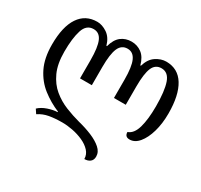

<svg xmlns="http://www.w3.org/2000/svg" viewBox="-163 -760 1282 1225"><g transform="rotate(30 477.5 -148.0)"><path d="M733 -548Q820 -548 865 -475Q910 -402 910 -268Q910 -193 892.5 -132.5Q875 -72 845 -36Q815 0 777 0Q742 0 742 -35Q783 -49 800.5 -110.5Q818 -172 818 -268Q818 -380 798 -438Q778 -496 728 -496Q683 -496 664.5 -452.5Q646 -409 646 -314V-180H559V-314Q559 -409 539.5 -452.5Q520 -496 478 -496Q434 -496 415 -452.5Q396 -409 396 -314V-180H309V-314Q309 -409 290 -452.5Q271 -496 228 -496Q175 -496 156 -436Q137 -376 137 -278Q137 -188 164.5 -128Q192 -68 237 -31Q282 6 335.5 27.5Q389 49 442 63Q495 76 542 95.5Q589 115 618.5 141Q648 167 648 201Q648 226 632 239Q616 252 590 252Q590 219 567 194Q544 169 507.5 152.5Q471 136 430 128Q389 120 353 120Q299 120 257 127.5Q215 135 181 158L161 128Q185 105 223 92Q261 79 293 78V74Q226 46 169.5 2Q113 -42 79.5 -110Q46 -178 46 -278Q46 -410 92.5 -479Q139 -548 225 -548Q261 -548 298 -523.5Q335 -499 351 -444H355Q370 -499 402 -523.5Q434 -548 478 -548Q520 -548 553 -523.5Q586 -499 601 -444H605Q621 -499 658 -523.5Q695 -548 733 -548Z"/></g></svg>

Font: Noto Serif Georgian Condensed
Style: Regular
Weight: 400
Width: 3
Designer: Monotype Design Team, Akaki Razmadze
Foundry: Google LLC
Version: Version 2.003; ttfautohint (v1.8.4.7-5d5b)